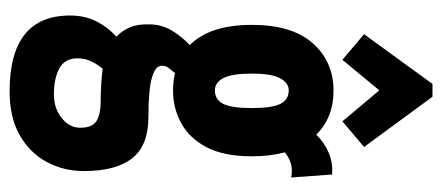

<svg xmlns="http://www.w3.org/2000/svg" viewBox="-274 -448 899 390"><g transform="rotate(90 175.0 -253.5)"><path d="M165 -156Q146 -156 129 -160Q123 -153 118.5 -147Q114 -141 114 -133Q114 -120 138.5 -113Q163 -106 218 -106Q276 -106 302 -73Q328 -40 328 25Q328 66 309.5 100.5Q291 135 255 155.5Q219 176 166 176Q12 176 12 53Q12 23 24 -0.5Q36 -24 55 -41Q43 -52 36 -68.5Q29 -85 30 -108Q30 -132 42 -152.5Q54 -173 72 -190Q31 -231 31 -316Q31 -398 68.5 -440Q106 -482 165 -482Q219 -482 254 -447Q271 -464 291.5 -472.5Q312 -481 335 -479L341 -396Q326 -399 313.5 -395.5Q301 -392 290 -383Q298 -353 298 -316Q298 -259 279.5 -224Q261 -189 230.5 -172.5Q200 -156 165 -156ZM164 -241Q183 -241 191.5 -258Q200 -275 200 -316Q200 -357 191.5 -374Q183 -391 164 -391Q149 -391 139.5 -373.5Q130 -356 130 -316Q130 -276 139 -258.5Q148 -241 164 -241ZM99 38Q99 64 119.5 75Q140 86 172 86Q201 86 220.5 70Q240 54 240 33Q240 7 225.5 -1Q211 -9 188 -9Q171 -9 153.5 -10Q136 -11 120 -13Q111 -2 105 10.5Q99 23 99 38ZM102 -500 50 -544 151 -683H177L279 -544L227 -500L164 -575Z"/></g></svg>

Font: Inconsolata ExtraCondensed Black
Style: Regular
Weight: 900
Width: 2
Monospace: yes
Designer: Raph Levien, Cyreal, Brenton Simpson
Foundry: Raph Levien, Cyreal, Google
Version: Version 3.001; ttfautohint (v1.8.2.53-6de2)